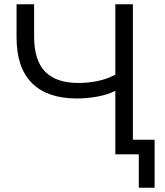

<svg xmlns="http://www.w3.org/2000/svg" viewBox="-20 -725 774 902"><path d="M632 157V0H524.2V-68.6H706.3V157ZM521.8 0V-298.3Q489.1 -281 439.8 -271.7Q390.5 -262.4 341.2 -262.4Q202.9 -262.4 130.4 -334.3Q57.8 -406.3 57.8 -549.5V-705H140.2V-555.5Q140.2 -441.2 192.1 -388.2Q244 -335.3 348.3 -335.3Q394.8 -335.3 438.9 -344.4Q483.1 -353.6 521.8 -374.3V-705H604.3V0Z"/></svg>

Font: Mulish ExtraLight
Style: Regular
Weight: 200
Designer: Vernon Adams
Foundry: Vernon Adams
Version: Version 3.603